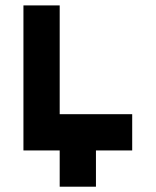

<svg xmlns="http://www.w3.org/2000/svg" viewBox="-20 -704 587 724"><path d="M68.4 -683.6H205.1V-273.4H478.5V-136.7H341.8V0H205.1V-136.7H68.4Z"/></svg>

Font: DatCub
Style: Bold
Weight: 700
Designer: GGBot
Version: 1.00